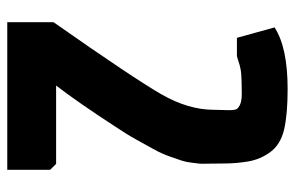

<svg xmlns="http://www.w3.org/2000/svg" viewBox="-158 -634 792 515"><g transform="rotate(90 237.5 -376.0)"><path d="M274 -554 275 -594Q275 -613 271 -617Q267 -621 261 -624Q251 -629 230.5 -629Q210 -629 198 -628.5Q186 -628 178.5 -627.5Q171 -627 163.5 -625.5Q156 -624 153 -623Q138 -618 130 -616H81L53 -717Q107 -752 218 -752Q287 -752 327 -742.5Q367 -733 387 -706Q407 -679 412.5 -646.5Q418 -614 418 -582.5Q418 -551 418.5 -536Q419 -521 418.5 -516.5Q418 -512 416 -495.5Q414 -479 410.5 -468.5Q407 -458 399.5 -436.5Q392 -415 381.5 -396Q371 -377 355 -348Q339 -319 318 -288Q255 -191 209 -131H419L435 -115V0H39V-124Q191 -341 232.5 -413.5Q274 -486 274 -554Z"/></g></svg>

Font: Chau Philomene One
Style: Regular
Weight: 400
Designer: Vicente Lamonaca
Foundry: TipoType
Version: Version 1.002